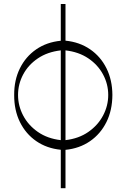

<svg xmlns="http://www.w3.org/2000/svg" viewBox="-20 -759 647 983"><path d="M291.2 204.5V7.8Q219.5 0.7 165.7 -36.4Q111.9 -73.5 82 -134.2Q52.2 -195 52.6 -272.7Q52.2 -349.1 81.9 -409.1Q111.5 -469.1 165.3 -506.2Q219.1 -543.3 291.2 -550.4V-738.6H315.3V-550.8Q387.1 -543.7 441.1 -506.7Q495 -469.8 525 -409.6Q555 -349.4 555.4 -272.7Q555 -194.6 524.9 -133.9Q494.7 -73.2 440.7 -36Q386.7 1.1 315.3 8.2V204.5ZM291.2 -41.5V-501.1Q223 -493.3 174 -460.2Q125 -427.2 98.7 -377.8Q72.4 -328.5 72.4 -272.7Q72.4 -217.3 98.7 -167.4Q125 -117.5 174 -83.5Q223 -49.4 291.2 -41.5ZM315.3 -501.1V-41.5Q383.2 -49.4 432.2 -83.5Q481.2 -117.5 507.6 -167.4Q534.1 -217.3 534.1 -272.7Q534.1 -328.5 507.6 -377.8Q481.2 -427.2 432.2 -460.2Q383.2 -493.3 315.3 -501.1Z"/></svg>

Font: Inter Thin BETA
Style: Regular
Weight: 100
Designer: Rasmus Andersson
Foundry: rsms
Version: Version 3.011;git-f93a4a705